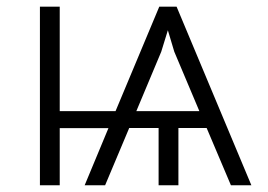

<svg xmlns="http://www.w3.org/2000/svg" viewBox="-20 -548 793 568"><path d="M156.7 -219.2H321.8L451.2 -528.3H502.4L723.6 0H663.1L591.3 -169.4H507.8V0H449.2V-169.4H362.3L291 0H230.5L300.8 -168.9H156.7V0H98.1V-528.3H156.7ZM383.3 -219.2H569.8L495.6 -395L476.6 -458.5L457 -395Z"/></svg>

Font: SteelSelectRoboto
Style: Regular
Weight: 300
Designer: Google
Version: Version 2.137; 2017